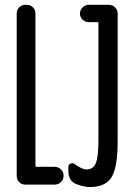

<svg xmlns="http://www.w3.org/2000/svg" viewBox="-20 -750 540 780"><path d="M288.1 -2.9Q257.8 -15.6 257.8 -54.7V-72.3Q257.8 -82 267.1 -85.4Q276.4 -88.9 284.2 -83Q313.5 -61.5 332 -61.5Q358.4 -61.5 369.1 -86.9Q379.9 -112.3 379.9 -179.7V-655.3Q379.9 -660.2 376 -660.2H339.8Q326.2 -660.2 315.4 -670.4Q304.7 -680.7 304.7 -694.8Q304.7 -709 315.4 -719.7Q326.2 -730.5 339.8 -730.5H421.9Q436.5 -730.5 447.3 -720.2Q458 -710 458 -695.3V-177.7Q458 -69.3 433.1 -29.8Q408.2 9.8 345.7 9.8Q319.3 9.8 288.1 -2.9ZM202.1 -72.3Q216.8 -72.3 227.5 -62Q238.3 -51.8 238.3 -37.1V-35.2Q238.3 -20.5 227.5 -10.3Q216.8 0 202.1 0H83Q68.4 0 58.1 -9.8Q47.9 -19.5 47.9 -35.2V-695.3Q47.9 -710 58.1 -720.2Q68.4 -730.5 83 -730.5H88.9Q103.5 -730.5 113.8 -720.2Q124 -710 124 -695.3V-77.1Q124 -72.3 128.9 -72.3Z"/></svg>

Font: Rounded-L Mgen+ 2m regular
Style: Regular
Weight: 400
Designer: [Source Han Sans]
Ryoko NISHIZUKA  (kana & ideographs); Paul D. Hunt (Latin, Greek & Cyrillic); Wenlong ZHANG  (bopomofo
Version: Version 1.059.20150602